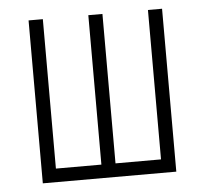

<svg xmlns="http://www.w3.org/2000/svg" viewBox="-44 -576 663 622"><g transform="rotate(-5 288.0 -265.0)"><path d="M70.8 0V-529.8H117.2V-43.9H265.1V-529.8H311V-43.9H459V-529.8H504.9V0Z"/></g></svg>

Font: Germano
Style: Regular
Weight: 300
Width: 3
Foundry: Ascender Corporation
Version: Version 1.10; ttfautohint (v1.5)